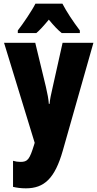

<svg xmlns="http://www.w3.org/2000/svg" viewBox="-20 -786 531 1046"><path d="M320 -766H173C156 -731 104 -654 77 -620V-606H178C195 -620 218 -645 246 -679C273 -646 296 -622 316 -606H415V-620C375 -673 343 -722 320 -766ZM2 -553 169 -8 166 2C141 83 131 96 91 96C78 96 64 94 51 90V232C72 237 95 240 121 240C221 240 279 186 322 35L489 -553H321L267 -311C257 -270 252 -242 250 -220H246C245 -243 238 -279 230 -313L172 -553Z"/></svg>

Font: Noto Sans Arabic UI XCn Bk
Style: Regular
Weight: 900
Width: 2
Designer: Monotype Design Team, Nadine Chahine and Nizar Qandah
Foundry: Monotype Imaging Inc.
Version: Version 2.010